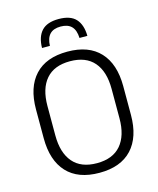

<svg xmlns="http://www.w3.org/2000/svg" viewBox="-123 -914 834 1012"><g transform="rotate(-15 294.0 -408.5)"><path d="M294 11Q177.5 11 116.8 -54.5Q56 -120 56 -241.5V-398Q56 -519 116.8 -584.5Q177.5 -650 294 -650Q410 -650 471 -584.5Q532 -519 532 -398V-241.5Q532 -120 471 -54.5Q410 11 294 11ZM294 -41.5Q380.5 -41.5 424.8 -93.2Q469 -145 469 -239.5V-400Q469 -495 424.8 -546.2Q380.5 -597.5 294 -597.5Q207.5 -597.5 163.2 -546.2Q119 -495 119 -400V-239.5Q119 -145 163.2 -93.2Q207.5 -41.5 294 -41.5ZM294 -828Q358 -828 387.5 -796Q417 -764 418 -703H375Q373.5 -745.5 353.5 -766.2Q333.5 -787 294 -787Q254.5 -787 234.8 -766Q215 -745 213.5 -703H170.5Q171.5 -764 201.2 -796Q231 -828 294 -828Z"/></g></svg>

Font: Anek Latin Medium Light
Style: Regular
Weight: 300
Version: Version 1.003